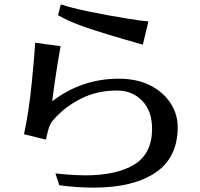

<svg xmlns="http://www.w3.org/2000/svg" viewBox="-20 -815 906 871"><path d="M88.9 -206.1Q111.3 -308.6 124.5 -443.4Q137.7 -578.1 139.6 -621.1L254.9 -605.5Q230.5 -467.8 216.8 -355.5Q350.6 -458 518.6 -458Q600.6 -458 660.2 -428.2Q719.7 -398.4 752.9 -348.1Q786.1 -297.9 786.1 -238.3Q786.1 -99.6 685.1 -31.7Q584 36.1 406.2 36.1Q326.2 36.1 249 25.4L231.4 -28.3Q301.8 -20.5 364.3 -19.5Q510.7 -19.5 590.3 -69.3Q669.9 -119.1 669.9 -230.5Q669.9 -311.5 625 -357.9Q580.1 -404.3 509.8 -404.3Q418.9 -404.3 344.7 -366.2Q270.5 -328.1 220.7 -269.5Q209 -255.9 202.6 -237.8Q196.3 -219.7 188.5 -181.6ZM243.2 -746.1 255.9 -794.9Q352.5 -763.7 565.4 -729.5Q618.2 -720.7 653.3 -717.8L627.9 -612.3Q432.6 -668 360.4 -693.8Q288.1 -719.7 243.2 -746.1Z"/></svg>

Font: GenEi LateMin P v2
Style: Medium
Weight: 500
Designer: o_tamon (Modified)
Foundry: o_tamon / Adobe Systems Incorporated / FONT 910 / Philipp H. Poll
Version: Version 2.1;Original Version 1.004